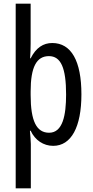

<svg xmlns="http://www.w3.org/2000/svg" viewBox="-20 -780 502 1040"><path d="M421 -269C421 -450 366 -547 263 -547C215 -547 175 -522 146 -464H143C145 -491 146 -517 146 -544V-760H65V240H147V0C147 -20 144 -44 142 -72H146C170 -20 216 10 268 10C366 10 421 -92 421 -269ZM338 -268C338 -156 320 -61 246 -61C178 -61 146 -124 146 -265V-285C146 -417 178 -476 245 -476C310 -476 338 -412 338 -268Z"/></svg>

Font: Noto Sans Lao Looped ExtraCondensed
Style: Regular
Weight: 400
Width: 2
Designer: Mark Frömberg, Ben Mitchell
Foundry: The Fontpad Ltd
Version: Version 1.003